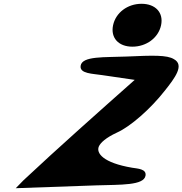

<svg xmlns="http://www.w3.org/2000/svg" viewBox="-20 -955 961 1012"><path d="M63 37 489 22C617 18 738 23 747 -29C753 -65 706 -66 676 -71C523 -97 486 -148 501 -183C510 -203 538 -229 596 -256C668 -288 774 -382 847 -475C903 -545 953 -612 897 -643C860 -666 784 -663 647 -657C533 -652 412 -661 405 -608C399 -566 469 -567 519 -559L690 -534C493 -359 292 -181 104 -5ZM678 -709C752 -709 815 -756 829 -822C843 -888 800 -935 726 -935C652 -935 590 -888 576 -822C562 -756 604 -709 678 -709Z"/></svg>

Font: Venom Sans
Style: BdObl
Weight: 700
Version: Version 1.001